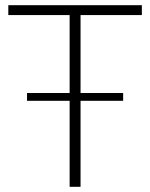

<svg xmlns="http://www.w3.org/2000/svg" viewBox="-20 -719 578 739"><path d="M12 -699H526V-661H290V0H248V-661H12ZM84 -361H454V-331H84Z"/></svg>

Font: Alexandria ExtraLight
Style: Regular
Weight: 250
Designer: Mohamed Gaber
Foundry: Kief Type Foundry
Version: Version 5.100